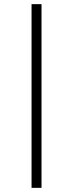

<svg xmlns="http://www.w3.org/2000/svg" viewBox="-20 -725 351 925"><path d="M132 180V-705H180V180Z"/></svg>

Font: Nunito Sans 10pt Expanded ExtraLight
Style: Regular
Weight: 250
Width: 7
Designer: Vernon Adams
Foundry: Vernon Adams
Version: Version 3.101;gftools[0.9.27]